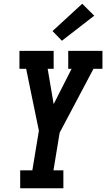

<svg xmlns="http://www.w3.org/2000/svg" viewBox="-20 -1007 568 1027"><path d="M88 0V-96H153L188 -308L138 -550L120 -639H84V-735H267V-639H235L267 -450L363 -639H345V-735H528V-639H480L299 -297L266 -96H319V0ZM311 -789 261 -841 420 -987 484 -923Z"/></svg>

Font: Iosevka Slab
Style: Bold Italic
Weight: 700
Italic angle: -9°
Monospace: yes
Designer: Belleve Invis
Foundry: Belleve Invis
Version: Version 11.1.0; ttfautohint (v1.8.3)